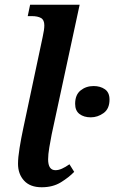

<svg xmlns="http://www.w3.org/2000/svg" viewBox="-20 -780 482 810"><path d="M156 10Q107 10 81.5 -18Q56 -46 56 -89Q56 -115 62.5 -155.5Q69 -196 78 -238L160 -624Q167 -655 167 -673Q167 -696 153 -704Q139 -712 114 -712H97L107 -760H316L198 -213Q193 -188 188 -158Q183 -128 183 -108Q183 -62 214 -62Q227 -62 241.5 -68.5Q256 -75 273 -87L293 -55Q271 -32 237 -11Q203 10 156 10ZM363 -285Q334 -285 315.5 -299Q297 -313 297 -342Q297 -380 320 -398.5Q343 -417 375 -417Q403 -417 422.5 -403.5Q442 -390 442 -360Q442 -321 417 -303Q392 -285 363 -285Z"/></svg>

Font: Noto Serif SemiCondensed SemiBold
Style: Italic
Weight: 600
Width: 4
Italic angle: -12°
Designer: Monotype Design Team
Foundry: Monotype Imaging Inc.
Version: Version 2.014; ttfautohint (v1.8.4.7-5d5b)